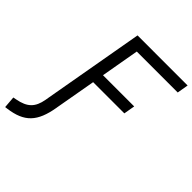

<svg xmlns="http://www.w3.org/2000/svg" viewBox="-361 -846 1232 1232"><g transform="rotate(45 255.0 -230.0)"><path d="M130.4 -3.9 179.2 -279.8H462.4L475.6 -356H192.4L238.3 -616.7H609.9L623 -693.4H168.5L48.3 -12.2L43.5 16.1C29.3 95.2 -5.9 131.8 -92.3 147.9L-113.3 151.9L-106.9 232.4L-91.8 230.5C47.9 212.4 104 150.9 129.4 2.9Z"/></g></svg>

Font: Cascadia Mono NF SemiLight
Style: Italic
Weight: 350
Italic angle: -10°
Monospace: yes
Designer: Aaron Bell
Foundry: Saja Typeworks
Version: Version 2404.023